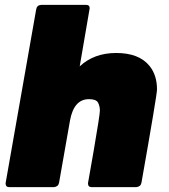

<svg xmlns="http://www.w3.org/2000/svg" viewBox="-20 -770 695 790"><path d="M541 0H357Q342 0 342 -16L365 -147Q391 -298 391 -315Q391 -333 383.5 -347.5Q376 -362 346 -362Q284 -362 268 -274L223 -18Q220 -2 202 0H18Q3 0 3 -16L129 -732Q132 -749 150 -750H334Q349 -750 349 -736Q349 -733 308 -497Q367 -552 458 -552Q552 -552 595 -499Q626 -461 626 -402Q626 -380 562 -18Q559 -2 541 0Z"/></svg>

Font: YamahaIndonesia935. App Black
Style: Italic
Weight: 900
Italic angle: -10°
Designer: Dalton Maag Ltd
Foundry: Dalton Maag Ltd
Version: Version 1.002; January 01, 2024; Regular/Italic